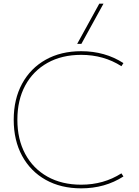

<svg xmlns="http://www.w3.org/2000/svg" viewBox="-20 -1020 761 1050"><path d="M424 10Q313 10 230 -36.5Q147 -83 101 -167.5Q55 -252 55 -365Q55 -478 101 -562.5Q147 -647 230 -693.5Q313 -740 424 -740Q554 -740 655 -675L644 -658Q547 -720 424 -720Q318 -720 239.5 -676Q161 -632 118 -552.5Q75 -473 75 -365Q75 -258 118 -178Q161 -98 239.5 -54Q318 -10 424 -10Q547 -10 644 -72L655 -55Q554 10 424 10ZM425 -780H402L523 -1000H546Z"/></svg>

Font: M PLUS 2 Thin
Style: Regular
Weight: 100
Designer: Coji Morishita
Foundry: UNDERFOREST DESIGN
Version: Version 1.001